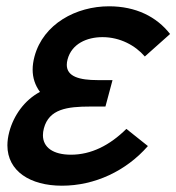

<svg xmlns="http://www.w3.org/2000/svg" viewBox="-20 -575 560 610"><path d="M381.5 -165.5C328.4 -113 269.5 -83.5 205.5 -83.5C149 -83.5 116.4 -106.6 116.4 -145.4C116.4 -152.3 117.4 -159.7 119.5 -167.5C135.9 -228.5 193 -236.5 267 -236.5H315L337.5 -320.5H290C232.7 -320.5 192.2 -331.6 192.2 -368.9C192.2 -374.2 193 -380.1 194.7 -386.5C208 -436 256.1 -457 305.6 -457C361.6 -457 410 -430.5 440.1 -395.5L520.3 -467C477.5 -522 411.4 -555 326.4 -555C222.4 -555 117.5 -499.5 89.6 -395.5C85.7 -380.9 83.7 -367 83.7 -353.8C83.7 -327.7 91.4 -304.2 107 -283C58 -257 23.5 -208.5 9.6 -156.5C5.5 -141.1 3.5 -126.7 3.5 -113.2C3.5 -31.1 76.1 15 176.6 15C281.6 15 380.7 -32 449.9 -111Z"/></svg>

Font: Manrope
Style: SemiBoldItalic
Weight: 600
Italic angle: -15°
Designer: Mikhail Sharanda
Foundry: Mikhail Sharanda
Version: Version 4.502;hotconv 1.0.109;makeotfexe 2.5.65596